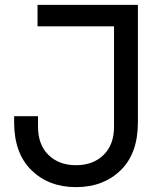

<svg xmlns="http://www.w3.org/2000/svg" viewBox="-20 -750 680 788"><path d="M38 -248V-273H136V-230Q136 -156 179 -114Q222 -72 292 -72Q362 -72 405 -114Q448 -156 448 -230V-642H134V-730H546V-248Q546 -120 475 -51Q404 18 292 18Q180 18 109 -51.5Q38 -121 38 -248Z"/></svg>

Font: Cazoo Sans
Style: Regular
Weight: 400
Designer: Jonathan Barnbrook, Julián Moncada
Foundry: Barnbrook Fonts
Version: Version 2.000;Glyphs 3.3 (3337)